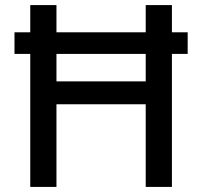

<svg xmlns="http://www.w3.org/2000/svg" viewBox="-20 -735 795 755"><path d="M202 0H99V-523H37V-608H99V-715H202V-608H553V-715H656V-608H718V-523H656V0H553V-325H202ZM202 -415H553V-523H202Z"/></svg>

Font: Wix Madefor Text Medium
Style: Regular
Weight: 500
Designer: Dalton Maag Ltd
Foundry: Dalton Maag Ltd
Version: Version 3.100